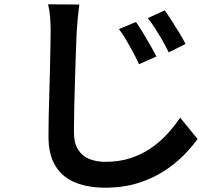

<svg xmlns="http://www.w3.org/2000/svg" viewBox="-20 -804 1040 891"><path d="M611 -702Q625 -682 642.5 -653.5Q660 -625 677 -595Q694 -565 706 -542L625 -506Q611 -537 596 -564.5Q581 -592 566 -618Q551 -644 532 -669ZM744 -756Q758 -737 776.5 -708.5Q795 -680 812.5 -651Q830 -622 841 -600L763 -561Q748 -592 732.5 -618.5Q717 -645 701 -670.5Q685 -696 666 -720ZM348 -783Q344 -753 341 -720.5Q338 -688 336 -659Q334 -618 332 -558.5Q330 -499 328 -433Q326 -367 324.5 -303.5Q323 -240 323 -191Q323 -140 342.5 -109.5Q362 -79 395 -66Q428 -53 469 -53Q533 -53 585 -70Q637 -87 679 -115.5Q721 -144 755 -181Q789 -218 816 -258L897 -159Q872 -124 833.5 -84.5Q795 -45 742 -10.5Q689 24 620.5 45.5Q552 67 467 67Q389 67 329.5 43Q270 19 237.5 -33.5Q205 -86 205 -170Q205 -211 206 -264.5Q207 -318 209 -375Q211 -432 212 -487Q213 -542 214 -587Q215 -632 215 -659Q215 -693 212.5 -725Q210 -757 203 -784Z"/></svg>

Font: Noto Sans SC Thin SemiBold
Style: Regular
Weight: 600
Version: Version 2.004-H2;hotconv 1.0.118;makeotfexe 2.5.65603